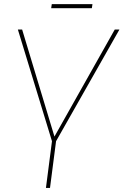

<svg xmlns="http://www.w3.org/2000/svg" viewBox="-20 -925 608 945"><path d="M248 -252.9 544.9 -779.8H567.9L255.9 -230L226.1 0H206.1L235.8 -230L67.9 -779.8H88.9ZM231.9 -884.8 234.9 -904.8H435.1L432.1 -884.8Z"/></svg>

Font: Cooper Hewitt
Style: Thin Italic
Weight: 702
Designer: Village Type and Design LLC
Foundry: Cooper Hewitt Smithsonian Design Museum
Version: 1.000